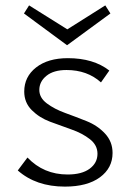

<svg xmlns="http://www.w3.org/2000/svg" viewBox="-20 -687 485 713"><path d="M390 -637 229 -519 69 -637 88 -667 230 -578 371 -667ZM126 -353Q126 -324 154 -303Q182 -282 222 -267.5Q262 -253 302 -237Q342 -221 370 -191Q398 -161 398 -119Q398 -63 351 -28.5Q304 6 221 6Q114 6 46 -54L82 -102Q142 -39 231 -39Q284 -39 313 -60.5Q342 -82 342 -116Q342 -148 314 -170Q286 -192 246 -206Q206 -220 166 -235Q126 -250 98 -278Q70 -306 70 -347Q70 -402 114 -436.5Q158 -471 232 -471Q327 -471 386 -425L355 -381Q304 -427 227 -427Q179 -427 152.5 -405.5Q126 -384 126 -353Z"/></svg>

Font: EauTestSC Semilight
Style: Regular
Weight: 300
Designer: Christian Thalmann (Catharsis Fonts)
Version: Version 0.001;PS 000.001;hotconv 1.0.88;makeotf.lib2.5.64775